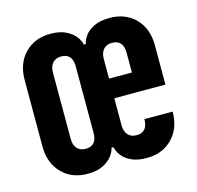

<svg xmlns="http://www.w3.org/2000/svg" viewBox="-88 -652 776 755"><g transform="rotate(-15 300.0 -275.0)"><path d="M180 10Q115 10 75 -31.5Q35 -73 35 -140V-410Q35 -478 75 -519Q115 -560 180 -560Q217 -560 241.5 -548Q266 -536 279.5 -518.5Q293 -501 296 -485H304Q307 -501 319.5 -518.5Q332 -536 357 -548Q382 -560 420 -560Q485 -560 525 -519Q565 -478 565 -410V-250H357V-140Q357 -115 369.5 -101Q382 -87 404 -87Q450 -87 450 -140H565Q565 -73 525 -31.5Q485 10 420 10Q382 10 357 -2Q332 -14 319.5 -31.5Q307 -49 304 -65H296Q293 -49 279.5 -31.5Q266 -14 241.5 -2Q217 10 180 10ZM197 -87Q243 -87 243 -140V-410Q243 -463 197 -463Q175 -463 162.5 -449Q150 -435 150 -410V-140Q150 -115 162.5 -101Q175 -87 197 -87ZM357 -330H450V-410Q450 -463 404 -463Q382 -463 369.5 -449Q357 -435 357 -410Z"/></g></svg>

Font: Tiny ExtraBold
Style: Regular
Weight: 800
Designer: Philipp Nurullin, Konstantin Bulenkov
Foundry: JetBrains
Version: Version 2.251; ttfautohint (v1.8.4.7-5d5b)